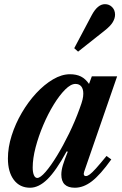

<svg xmlns="http://www.w3.org/2000/svg" viewBox="-20 -891 588 922"><path d="M124.5 10.5Q75 10.5 46.5 -27.2Q18 -65 18 -130Q18 -183.5 36 -240.2Q54 -297 84.8 -349.5Q115.5 -402 154.2 -443.8Q193 -485.5 234.8 -510Q276.5 -534.5 316 -534.5Q347 -534.5 368.8 -523.5Q390.5 -512.5 407.5 -488L421 -524.5H542.5L384.5 -67.5Q381 -57.5 383 -51.5Q385 -45.5 392.5 -45.5Q400.5 -45.5 411.2 -53.5Q422 -61.5 440.8 -82.2Q459.5 -103 491.5 -142L514.5 -125.5Q461.5 -51.5 421.2 -20.5Q381 10.5 339.5 10.5Q274.5 10.5 274.5 -52.5Q274.5 -73 282 -98Q289.5 -123 305.5 -162.5L300 -164Q249 -70.5 207.5 -30Q166 10.5 124.5 10.5ZM159 -36.5Q173.5 -36.5 198.8 -65.5Q224 -94.5 253.5 -142.8Q283 -191 311.8 -250Q340.5 -309 362 -368.5Q373 -398 376.5 -413.2Q380 -428.5 380 -441Q380 -464 370.2 -476Q360.5 -488 342 -488Q320 -488 292.8 -460.8Q265.5 -433.5 238 -388.8Q210.5 -344 187.8 -290.5Q165 -237 151 -183.5Q137 -130 137 -86.5Q137 -63.5 142.8 -50Q148.5 -36.5 159 -36.5ZM355 -643 336.5 -659.5 421 -819Q449 -871 484 -871Q504.5 -871 518.5 -856.8Q532.5 -842.5 532.5 -820.5Q532.5 -803 521.5 -784.5Q510.5 -766 482.5 -744Z"/></svg>

Font: Libre Caslon Condensed
Style: Italic
Weight: 400
Italic angle: -22.583°
Designer: Pablo Impallari, Rodrigo Fuenzalida, Katja Schimmel, Ertekin Erdin
Foundry: Pablo Impallari, Rodrigo Fuenzalida
Version: Version 2.000;gftools[0.9.33]